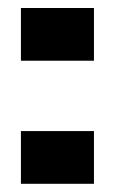

<svg xmlns="http://www.w3.org/2000/svg" viewBox="-20 -448 296 468"><path d="M31 -300V-428.5H209V-300ZM31 0V-128.5H209V0Z"/></svg>

Font: Big Shoulders Stencil Text ExtraBold
Style: Regular
Weight: 800
Designer: Patric King
Foundry: XO Type Co
Version: Version 1.000